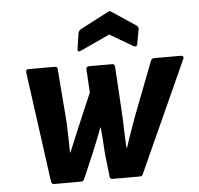

<svg xmlns="http://www.w3.org/2000/svg" viewBox="-51 -761 841 813"><g transform="rotate(-5 369.5 -354.0)"><path d="M145 0Q136 0 134 -13L70 -481Q68 -494 82 -494H192Q204 -494 204 -483L222 -254Q223 -223 224 -190.5Q225 -158 225 -127H227Q240 -158 252.5 -188.5Q265 -219 278 -249L331 -373L325 -471Q324 -484 337 -484H436Q446 -484 447 -471L460 -254Q461 -222 462 -190.5Q463 -159 465 -127H468Q478 -159 489.5 -191Q501 -223 512 -254L600 -483Q602 -488 605.5 -491Q609 -494 615 -494H729Q735 -494 737.5 -490.5Q740 -487 738 -481L526 -13Q524 -6 520.5 -3Q517 0 512 0H395Q383 0 383 -12L372 -110Q370 -137 368.5 -164.5Q367 -192 364 -221H362Q352 -193 340.5 -165Q329 -137 318 -110L276 -12Q271 0 262 0ZM308 -552Q302 -549 298 -551Q294 -553 295 -560L305 -627Q308 -638 316 -643L435 -705Q445 -712 452 -705L551 -639Q562 -632 560 -622L549 -561Q546 -546 533 -552L434 -610Z"/></g></svg>

Font: Sofia Sans Semi Condensed ExtraBold
Style: Italic
Weight: 800
Italic angle: -9°
Version: Version 4.100